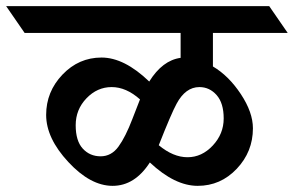

<svg xmlns="http://www.w3.org/2000/svg" viewBox="-100 -695 955 624"><path d="M387 -167Q338 -91 266 -91Q194 -91 122 -168.5Q50 -246 50 -321.5Q50 -397 103 -452.5Q156 -508 230 -508Q304 -508 385 -430Q428 -499 487 -507V-588H-20L-80 -675H775L835 -588H592V-479Q643 -449 682.5 -389.5Q722 -330 722 -278Q722 -202 669.5 -146.5Q617 -91 542.5 -91Q468 -91 387 -167ZM355 -372Q310 -412 263 -412Q216 -412 181 -375.5Q146 -339 146 -288Q146 -237 169 -212Q192 -187 227 -187Q262 -187 285 -218.5Q308 -250 330.5 -309Q353 -368 355 -372ZM416 -223Q463 -184 509.5 -184Q556 -184 591.5 -222Q627 -260 627 -310Q627 -360 604 -386Q581 -412 548 -412Q503 -412 474 -358Q457 -327 416 -223Z"/></svg>

Font: Halant SemiBold
Style: Regular
Weight: 600
Designer: Hitesh Malaviya (Devanagari), Satya Rajpurohit (Latin)
Foundry: Indian Type Foundry
Version: Version 1.101;PS 1.0;hotconv 1.0.78;makeotf.lib2.5.61930; tt